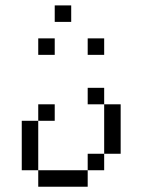

<svg xmlns="http://www.w3.org/2000/svg" viewBox="-20 -708 540 728"><path d="M187.5 -250V-312.5H125V-250H62.5V-62.5H125V0H312.5V-62.5H125V-250ZM187.5 -500V-562.5H125V-500ZM375 -500V-562.5H312.5V-500ZM250 -625V-687.5H187.5V-625ZM312.5 -62.5H375V-125H312.5ZM375 -125H437.5V-312.5H375ZM375 -312.5V-375H312.5V-312.5Z"/></svg>

Font: UnifontExMono
Style: Regular
Weight: 500
Version: Version 15.0.06